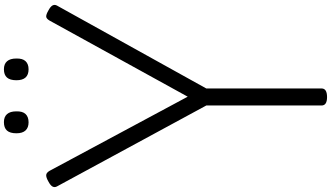

<svg xmlns="http://www.w3.org/2000/svg" viewBox="-375 -1302 1691 981"><g transform="rotate(-90 470.5 -811.5)"><path d="M465 14Q422 14 422 -14V-603L9 -1365Q2 -1377 7.5 -1388Q13 -1399 34 -1410Q53 -1421 65.5 -1421Q78 -1421 88 -1404L467 -698L856 -1404Q866 -1421 877 -1421Q888 -1421 907 -1410Q928 -1399 933.5 -1388Q939 -1377 932 -1365L509 -603V-14Q509 14 465 14ZM336 -1511Q309 -1511 294.5 -1526.5Q280 -1542 280 -1573Q280 -1606 294 -1621.5Q308 -1637 337 -1637Q364 -1637 378 -1621Q392 -1605 392 -1574Q393 -1542 378.5 -1526.5Q364 -1511 336 -1511ZM607 -1511Q579 -1511 565 -1526.5Q551 -1542 551 -1573Q551 -1606 565 -1621.5Q579 -1637 607 -1637Q634 -1637 648 -1621Q662 -1605 662 -1574Q663 -1542 648.5 -1526.5Q634 -1511 607 -1511Z"/></g></svg>

Font: Playwrite BE WAL
Style: Regular
Weight: 400
Designer: Veronika Burian, José Scaglione
Foundry: TypeTogether
Version: Version 1.002